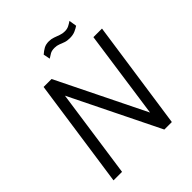

<svg xmlns="http://www.w3.org/2000/svg" viewBox="-242 -1052 1202 1202"><g transform="rotate(-45 359.0 -451.0)"><path d="M63 0 167 -723H237.5L525 -138.5L608 -723H684L579.5 0H513L223 -590L138.5 0ZM319.5 -821 310.5 -865.5Q328.5 -881.5 347 -891.8Q365.5 -902 391.5 -902Q413.5 -902 432 -895.2Q450.5 -888.5 468.8 -881.8Q487 -875 507.5 -875Q528 -875 543.5 -882.8Q559 -890.5 574 -901L582 -850Q569 -841 548.8 -831.8Q528.5 -822.5 499.5 -822.5Q475 -822.5 457.8 -828.8Q440.5 -835 424.5 -841.5Q408.5 -848 388 -848Q364.5 -848 349.5 -839.8Q334.5 -831.5 319.5 -821Z"/></g></svg>

Font: Public Sans Thin Light
Style: Italic
Weight: 300
Italic angle: -8°
Version: Version 2.001